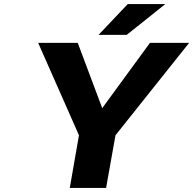

<svg xmlns="http://www.w3.org/2000/svg" viewBox="-20 -921 947 941"><path d="M481 -391 361 -711H167L367 -258L322 0H500L546 -258L907 -711H715ZM606 -901 463 -750H601L790 -901Z"/></svg>

Font: Asimov
Style: XWidIt
Weight: 500
Designer: Google
Version: Version 2.000980; 2014